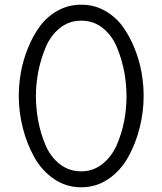

<svg xmlns="http://www.w3.org/2000/svg" viewBox="-20 -786 692 818"><path d="M592 -377Q592 -309 575 -241.5Q558 -174 526 -116.5Q494 -59 442 -23.5Q390 12 326 12Q262 12 210 -23.5Q158 -59 126 -116.5Q94 -174 77 -241.5Q60 -309 60 -377Q60 -426 69 -477.5Q78 -529 99 -581Q120 -633 150 -674Q180 -715 225.5 -740.5Q271 -766 326 -766Q381 -766 426.5 -740.5Q472 -715 502 -674Q532 -633 553 -581Q574 -529 583 -477.5Q592 -426 592 -377ZM326 -56Q377 -56 416.5 -87.5Q456 -119 477.5 -168.5Q499 -218 509 -270.5Q519 -323 519 -375Q519 -427 509.5 -479Q500 -531 479 -582.5Q458 -634 418.5 -666Q379 -698 326 -698Q274 -698 234.5 -666Q195 -634 174 -583Q153 -532 143 -480Q133 -428 133 -378Q133 -324 143 -270.5Q153 -217 174 -167.5Q195 -118 234.5 -87Q274 -56 326 -56Z"/></svg>

Font: HansKendrickRegular
Style: Regular
Weight: 400
Designer: Alfredo Marco Pradil
Foundry: Hanken Studio
Version: Version 1.000;PS 001.001;hotconv 1.0.56